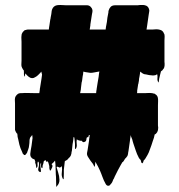

<svg xmlns="http://www.w3.org/2000/svg" viewBox="-20 -676 717 767"><path d="M637 -429Q638 -422 637.5 -414.5Q637 -407 634 -402Q634 -402 632 -400Q629 -394 623 -391Q621 -384 619.5 -377Q618 -370 616 -362Q615 -359 614.5 -351.5Q614 -344 612 -348Q608 -355 609 -363.5Q610 -372 608 -379Q608 -380 606.5 -379Q605 -378 604 -377Q602 -376 600 -375.5Q598 -375 596 -375Q591 -374 586 -375Q581 -376 576 -376Q572 -377 569 -377.5Q566 -378 562 -379H560Q552 -380 544 -387Q541 -390 540 -390L539 -381Q538 -378 538 -375Q538 -372 537 -369Q536 -365 535.5 -361.5Q535 -358 535 -354L533 -343Q533 -341 532 -340L528 -314V-308Q528 -307 527.5 -305Q527 -303 531 -304H561Q566 -304 572.5 -304.5Q579 -305 586 -304Q589 -304 595 -302Q598 -302 599 -301Q601 -299 601 -299Q607 -296 610 -288Q612 -281 611.5 -272Q611 -263 611 -255V-175Q613 -166 611 -156Q609 -150 608 -148Q603 -140 598 -139Q597 -136 596.5 -132.5Q596 -129 595 -126Q593 -119 590 -111.5Q587 -104 585 -96Q578 -76 574.5 -67.5Q571 -59 561 -43Q557 -37 554 -35Q553 -33 552.5 -30Q552 -27 550 -25Q549 -22 545 -26Q544 -28 543.5 -31Q543 -34 542 -37Q539 -39 535 -45Q535 -46 534.5 -46Q534 -46 534 -47Q527 -60 522.5 -74Q518 -88 513 -102L510 -112Q510 -112 509.5 -113.5Q509 -115 509 -117L503 -132V-134Q502 -135 502 -135.5Q502 -136 502 -136L501 -128Q501 -127 500 -122Q499 -117 499 -113L493 -71Q492 -69 492 -65.5Q492 -62 491 -59Q491 -59 491 -58.5Q491 -58 490 -57Q490 -53 488 -51.5Q486 -50 485 -48Q485 -47 484 -46Q483 -45 481.5 -44Q480 -43 479 -41Q478 -39 474.5 -33.5Q471 -28 469 -28Q468 -27 467.5 -26Q467 -25 466 -23L463 -18Q457 -7 451 4Q445 15 440 26Q438 30 438 30Q437 32 436 35Q435 38 433 40Q431 46 428.5 51Q426 56 422 60Q418 66 414 66Q407 67 402.5 59.5Q398 52 395 45L389 30Q387 24 384.5 18Q382 12 380 7Q376 -2 371.5 -11Q367 -20 362 -28Q362 -28 362 -28.5Q362 -29 361 -30Q360 -25 360 -20Q360 -15 358 -10Q357 -9 356 -12Q355 -15 354 -16Q353 -18 352 -20Q351 -22 350 -23Q346 -28 341.5 -34Q337 -40 333 -47L330 -52Q328 -56 328 -57Q327 -62 328 -67Q329 -72 330 -77L336 -116V-119L338 -132Q337 -131 338.5 -134.5Q340 -138 335 -136Q334 -134 333.5 -131Q333 -128 331 -127Q330 -127 329 -129Q328 -127 326 -125Q325 -115 323 -112.5Q321 -110 315 -108Q310 -108 306 -114Q301 -113 297.5 -114.5Q294 -116 294 -116Q294 -115 291 -116Q290 -117 289 -118Q288 -119 287 -120Q285 -110 286.5 -100Q288 -90 283 -82Q279 -77 279.5 -89Q280 -101 279 -108Q277 -128 276.5 -127.5Q276 -127 274 -128Q274 -132 273.5 -126.5Q273 -121 273 -119Q273 -118 272.5 -116Q272 -114 272 -112Q272 -111 271.5 -109.5Q271 -108 271 -106Q271 -105 270.5 -103.5Q270 -102 270 -101L267 -72Q267 -71 266 -70Q266 -63 263 -55Q261 -51 260 -50Q258 -47 255 -45Q253 -42 250 -39Q247 -36 242 -34Q240 -32 239 -32Q238 -24 237 -15Q236 -6 235 2Q235 8 235 18.5Q235 29 234.5 36Q234 43 231 38Q225 27 227 13.5Q229 0 227 -13Q227 -11 223 -9Q219 -5 215 -8Q205 -13 206.5 -6.5Q208 0 212.5 13.5Q217 27 217.5 42Q218 57 207 68Q205 75 204.5 66Q204 57 204 43Q204 29 203 22Q202 8 202 -6.5Q202 -21 200 -34Q199 -34 199 -33.5Q199 -33 198 -33Q198 -32 197.5 -31.5Q197 -31 197 -31Q196 -30 194.5 -28Q193 -26 191 -25Q185 -20 186.5 -19Q188 -18 189.5 -14.5Q191 -11 183 4Q183 5 181 5Q179 5 179 4Q176 -6 177 -8.5Q178 -11 173 -27Q173 -28 172.5 -28Q172 -28 172 -28Q172 -28 172 -28.5Q172 -29 171 -29Q171 -29 169 -33Q168 -30 167 -30Q165 -29 164 -32Q163 -35 161 -37Q161 -37 160.5 -36Q160 -35 155 -32Q154 -28 153.5 -24.5Q153 -21 151 -17Q150 -14 150 -8.5Q150 -3 147 -5Q143 -7 144 -18Q145 -29 143 -24Q140 -19 141.5 -10Q143 -1 143.5 6Q144 13 139 11Q130 7 133.5 -5Q137 -17 135 -27Q135 -28 133.5 -29.5Q132 -31 131 -30Q129 -24 130 -17.5Q131 -11 127 -6Q125 -3 124.5 -9Q124 -15 123 -19Q119 -30 118.5 -31Q118 -32 119.5 -29Q121 -26 121.5 -27Q122 -28 118 -39L113 -41Q113 -41 109 -43Q109 -43 107 -45Q106 -46 105 -47Q104 -48 102 -52Q101 -54 101 -57Q101 -60 101 -62Q101 -66 102 -69.5Q103 -73 103 -77L106 -94L109 -117Q109 -119 109.5 -121Q110 -123 110 -124L109 -136Q108 -136 107 -135Q106 -134 106 -133Q106 -132 104 -131Q102 -127 102.5 -129.5Q103 -132 99 -122Q99 -119 98 -117Q98 -111 97.5 -105Q97 -99 96 -93Q96 -91 95 -86.5Q94 -82 92 -77Q91 -76 91 -74Q89 -70 89 -68Q89 -68 88.5 -67.5Q88 -67 88 -66Q89 -67 86 -63Q83 -59 81 -57Q80 -56 76 -57Q75 -58 74 -59.5Q73 -61 71 -62Q71 -63 70.5 -64Q70 -65 70 -65Q68 -69 68 -70Q61 -84 57.5 -98Q54 -112 52 -123Q51 -124 51 -127Q50 -129 50 -134Q50 -135 49.5 -138Q49 -141 49 -142Q46 -143 44 -148Q42 -151 40 -157V-263Q40 -268 39.5 -273.5Q39 -279 40 -284Q40 -286 42 -290Q42 -291 42.5 -291Q43 -291 43 -292Q44 -294 47 -297Q52 -302 56 -303Q59 -304 62.5 -304Q66 -304 69 -304Q78 -305 91 -304.5Q104 -304 117 -304H137L139 -317Q139 -322 140 -325L146 -363Q147 -367 147 -370.5Q147 -374 148 -378L145 -390Q142 -387 141 -385Q137 -381 132 -376Q127 -371 121 -368Q108 -359 95 -369Q92 -371 86 -377Q83 -383 82 -382Q80 -381 80 -374.5Q80 -368 78 -371Q75 -376 75.5 -382Q76 -388 75 -395Q71 -399 70 -402Q68 -405 66 -411Q65 -416 65.5 -422Q66 -428 66 -434V-509Q66 -515 65.5 -521.5Q65 -528 66 -534Q66 -541 71 -548Q73 -550 75.5 -552.5Q78 -555 77 -554Q79 -556 80 -556Q81 -556 82 -556Q88 -558 91 -558H175L176 -566Q176 -568 176.5 -569.5Q177 -571 177 -572L181 -599Q182 -600 182 -604L185 -620L186 -628Q186 -632 188 -638Q193 -652 207 -655Q212 -656 222 -656Q227 -656 232.5 -655.5Q238 -655 243 -655H327Q336 -655 342 -649Q348 -643 349 -637Q350 -633 349 -627.5Q348 -622 347 -617L341 -578V-575L339 -562Q339 -561 338.5 -559Q338 -557 342 -558H402L403 -566Q403 -568 403.5 -569.5Q404 -571 404 -572L407 -588L409 -605L413 -626Q413 -632 414 -634Q416 -642 422 -648.5Q428 -655 441 -655H522Q526 -655 530.5 -655Q535 -655 539 -656H553Q555 -656 556.5 -655.5Q558 -655 559 -655Q573 -652 576 -637Q577 -634 576 -629.5Q575 -625 574 -617Q571 -599 568 -575L566 -562Q566 -561 565.5 -559Q565 -557 569 -558H589Q597 -559 604.5 -559Q612 -559 619 -557Q631 -554 635 -542Q637 -540 637 -537Q638 -532 637.5 -526Q637 -520 637 -514ZM566 -562Q566 -562 566 -562ZM339 -562Q339 -562 339 -562ZM300 -304H364L365 -314Q366 -316 366 -320Q368 -333 370 -345.5Q372 -358 374 -369L376 -386Q378 -390 377 -390Q376 -390 374 -390Q373 -390 371.5 -389.5Q370 -389 369 -389Q362 -388 355.5 -386.5Q349 -385 341 -385L321 -388L313 -390L312 -382V-380Q311 -378 311 -375.5Q311 -373 310 -370Q309 -364 308.5 -358Q308 -352 306 -346L303 -321Q304 -324 302 -313.5Q300 -303 300 -304ZM528 -308Q528 -308 528 -308Z"/></svg>

Font: Rubik Wet Paint
Style: Regular
Weight: 400
Designer: Hubert and Fischer, NaN
Foundry: Hubert and Fischer, NaN
Version: Version 2.200